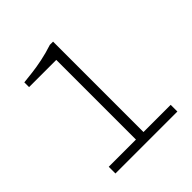

<svg xmlns="http://www.w3.org/2000/svg" viewBox="-186 -834 973 973"><g transform="rotate(-45 300.0 -348.0)"><path d="M92 0V-48H287V-619H92V-653Q120 -656 154.5 -660Q189 -664 230.5 -672.5Q272 -681 318 -696H341V-48H536V0Z"/></g></svg>

Font: Chivo Mono Thin
Style: Regular
Weight: 250
Designer: Hector Gatti
Foundry: Omnibus-Type
Version: Version 1.008